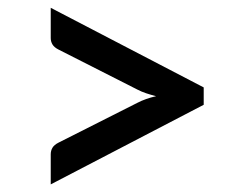

<svg xmlns="http://www.w3.org/2000/svg" viewBox="-20 -583 620 492"><path d="M502 -314.5 110 -110.5V-187.5Q110 -197 114.5 -204.5Q119 -212 130 -217.5L332 -319.5Q342.5 -325 354.5 -329.2Q366.5 -333.5 380 -336.5Q366.5 -340 354.5 -344Q342.5 -348 332 -353.5L130 -456Q119 -461.5 114.5 -469Q110 -476.5 110 -485.5V-563L502 -359Z"/></svg>

Font: Lato
Style: Regular
Weight: 600
Designer: Lukasz Dziedzic
Foundry: tyPoland Lukasz Dziedzic
Version: Version 2.006; 2014-01-15; ttfautohint (v1.4.1)